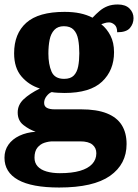

<svg xmlns="http://www.w3.org/2000/svg" viewBox="-27 -603 616 857"><path d="M237 234Q115 234 54 200Q-7 166 -7 101Q-7 68 10.5 43Q28 18 59.5 3Q91 -12 132 -15Q103 -25 77.5 -45Q52 -65 52 -101Q52 -135 78.5 -160Q105 -185 151 -208Q102 -223 69 -261.5Q36 -300 36 -365Q36 -453 90.5 -501.5Q145 -550 261 -550Q300 -550 330.5 -543.5Q361 -537 386 -524Q402 -541 418 -554.5Q434 -568 453.5 -575.5Q473 -583 499 -583Q533 -583 551 -565Q569 -547 569 -522Q569 -497 553 -478Q537 -459 496 -459Q496 -483 484 -493Q472 -503 460 -503Q449 -503 440.5 -500Q432 -497 425 -495Q450 -475 466 -444Q482 -413 482 -370Q482 -289 428.5 -238.5Q375 -188 261 -188Q250 -188 231 -189Q212 -190 204 -192Q192 -188 181 -174Q170 -160 170 -144Q170 -128 182.5 -121.5Q195 -115 216 -115H335Q405 -115 450 -97Q495 -79 516.5 -44.5Q538 -10 538 40Q538 130 464 182Q390 234 237 234ZM240 170Q294 170 330 159.5Q366 149 384.5 129Q403 109 403 81Q403 57 385.5 42.5Q368 28 331 28H208Q191 28 172 34Q153 40 140 56Q127 72 127 101Q127 124 141 139.5Q155 155 181 162.5Q207 170 240 170ZM259 -251Q288 -251 302.5 -266Q317 -281 322 -307Q327 -333 327 -365Q327 -399 322 -426.5Q317 -454 302 -470Q287 -486 258 -486Q231 -486 215.5 -469.5Q200 -453 194.5 -425.5Q189 -398 189 -364Q189 -316 203 -283.5Q217 -251 259 -251Z"/></svg>

Font: Noto Serif Khmer ExtraBold
Style: Regular
Weight: 800
Version: Version 2.003